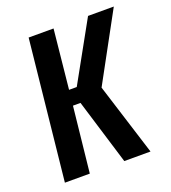

<svg xmlns="http://www.w3.org/2000/svg" viewBox="-111 -662 665 746"><g transform="rotate(-20 221.5 -289.0)"><path d="M30.8 0 91.3 -578.1H194.3L169.4 -333.5H201.2L336.9 -578.1H443.4L291 -298.3L384.8 0H276.4L193.8 -270.5H162.6L133.8 0Z"/></g></svg>

Font: Oswald
Style: Regular
Weight: 400
Designer: Vernon Adams
Foundry: Vernon Adams
Version: 3.0; ttfautohint (v0.94.23-7a4d-dirty) -l 8 -r 50 -G 200 -x 